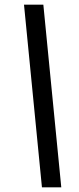

<svg xmlns="http://www.w3.org/2000/svg" viewBox="-20 -755 338 824"><path d="M160 49 83 -735H166L243 49Z"/></svg>

Font: Archivo Variable SemiBold
Style: Italic
Weight: 600
Italic angle: -10°
Designer: Hector Gatti
Foundry: Omnibus-Type
Version: Version 2.001